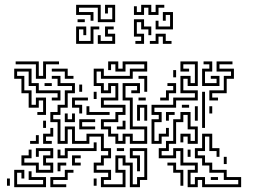

<svg xmlns="http://www.w3.org/2000/svg" viewBox="-20 -771 1053 797"><path d="M129 -444V-504H45V-516H141V-456H159V-516H225V-504H171V-444ZM459 -174V-204H429V-234H399V-276H459V-306H489V-324H399V-366H459V-414H441V-384H399V-414H369V-486H411V-456H519V-486H579V-504H501V-474H459V-504H441V-480H429V-516H471V-486H489V-516H591V-474H531V-444H399V-474H381V-426H411V-396H429V-426H471V-354H411V-336H501V-294H471V-264H411V-246H441V-216H471V-186H489V-216H531V-186H579V-234H519V-354H489V-426H561V-384H525V-396H549V-414H501V-366H531V-246H591V-174H519V-204H501V-174ZM609 -174V-276H639V-294H609V-336H699V-366H789V-384H729V-456H771V-426H789V-504H741V-486H765V-474H729V-516H801V-414H759V-444H741V-396H801V-354H711V-324H621V-306H651V-264H621V-186H639V-216H669V-240H681V-204H651V-174ZM819 -414V-486H849V-504H825V-516H861V-474H831V-426H879V-444H855V-456H891V-414ZM849 -354V-396H909V-456H939V-474H879V-516H945V-504H891V-486H951V-444H921V-384H861V-366H885V-354ZM135 -294V-306H159V-354H141V-324H99V-384H69V-444H39V-486H111V-426H141V-396H231V-354H195V-366H219V-384H129V-414H99V-474H51V-456H81V-396H111V-336H129V-366H171V-294ZM249 -444V-474H195V-486H261V-456H285V-444ZM699 -450V-480H711V-450ZM579 -390V-444H555V-456H591V-390ZM399 6V-36H429V-54H369V-96H399V-126H429V-144H399V-204H351V-174H279V-234H261V-174H219V-264H189V-306H219V-336H249V-396H279V-414H219V-444H195V-456H231V-426H291V-384H261V-324H231V-294H201V-276H231V-186H249V-246H291V-186H339V-216H411V-156H441V-114H411V-84H381V-66H441V-24H411V-6H489V-54H459V-126H501V-96H531V-6H549V-36H579V-144H531V-126H561V-60H549V-114H519V-156H591V-24H561V6H519V-84H489V-114H471V-66H501V6ZM645 -354V-366H669V-396H699V-414H675V-426H711V-384H681V-354ZM165 -414V-426H195V-414ZM309 -390V-420H321V-390ZM819 -240V-390H831V-240ZM369 -360V-390H381V-360ZM309 -300V-324H279V-366H345V-354H291V-336H321V-300ZM555 -354V-366H585V-354ZM549 -270V-336H591V-270H579V-324H561V-270ZM735 -324V-336H765V-324ZM849 -300V-330H861V-300ZM789 -270V-330H801V-270ZM339 -294V-330H351V-306H435V-294ZM759 6V-66H789V-84H729V-144H711V-114H639V-156H669V-186H699V-276H729V-306H771V-246H801V-174H759V-204H741V-180H729V-216H771V-186H789V-234H759V-294H741V-264H711V-174H681V-144H651V-126H699V-156H741V-96H801V-54H771V-6H789V-36H831V-6H969V-24H909V-54H849V-84H819V-114H789V-156H819V-216H861V-156H891V-120H879V-144H849V-204H831V-144H801V-126H831V-96H861V-66H921V-36H981V6H819V-24H801V6ZM669 -270V-306H705V-294H681V-270ZM249 -264V-300H261V-276H279V-300H291V-264ZM309 -234V-276H375V-264H321V-246H375V-234ZM465 -234V-246H489V-270H501V-234ZM159 -240V-270H171V-240ZM159 -174V-216H189V-240H201V-204H171V-186H195V-174ZM105 -174V-186H129V-210H141V-174ZM219 -114V-150H231V-126H249V-156H369V-180H381V-144H261V-114ZM465 -144V-156H495V-144ZM129 -54V-84H69V-126H99V-150H111V-114H81V-96H141V-66H189V-84H159V-126H189V-144H141V-120H129V-156H201V-114H171V-96H201V-54ZM759 -120V-150H771V-120ZM279 -84V-126H315V-114H291V-96H315V-84ZM909 -90V-120H921V-90ZM219 -60V-96H255V-84H231V-60ZM729 0V-54H699V-84H675V-96H711V-66H741V0ZM39 6V-66H81V-30H69V-54H51V-6H159V-24H99V-60H111V-36H171V6ZM189 6V-36H249V-66H285V-54H261V-24H201V-6H255V6ZM855 -24V-36H885V-24ZM9 0V-30H21V0ZM369 0V-30H381V0ZM386 -679V-739H308V-721H368V-685H356V-709H296V-751H398V-691H446V-739H428V-715H416V-751H458V-679ZM536 -709V-745H548V-721H566V-751H608V-721H626V-751H662V-739H638V-709H596V-739H578V-709ZM626 -649V-685H638V-661H686V-709H668V-685H656V-721H698V-649ZM302 -679V-691H332V-679ZM542 -589V-601H566V-619H536V-691H578V-661H608V-625H596V-649H566V-679H548V-631H578V-589ZM296 -589V-661H338V-625H326V-649H308V-601H356V-661H392V-649H368V-589ZM386 -589V-625H398V-601H446V-619H416V-661H452V-649H428V-631H458V-589ZM602 -589V-601H626V-631H668V-601H692V-589H656V-619H638V-589Z"/></svg>

Font: Rubik Maze
Style: Regular
Weight: 400
Designer: Hubert and Fischer, NaN
Foundry: Hubert and Fischer, NaN
Version: Version 2.200